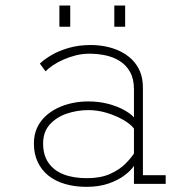

<svg xmlns="http://www.w3.org/2000/svg" viewBox="-20 -678 690 708"><path d="M299 11Q255 11 219 0.2Q183 -10.5 157.8 -31Q132.5 -51.5 118.8 -81.2Q105 -111 105 -149Q105 -180.5 116.2 -205.5Q127.5 -230.5 147.2 -249Q167 -267.5 192.5 -279.8Q218 -292 246.8 -298Q275.5 -304 305 -304Q345.5 -304 379.8 -294.8Q414 -285.5 438.5 -271.8Q463 -258 474 -245V-348Q474 -387 459.5 -412.8Q445 -438.5 421.2 -453.2Q397.5 -468 368.5 -474Q339.5 -480 310 -480Q284 -480 259.2 -473.8Q234.5 -467.5 212.8 -457.8Q191 -448 174.5 -436.8Q158 -425.5 148 -415L127 -443.5Q143.5 -459.5 170.5 -475.2Q197.5 -491 234 -501.5Q270.5 -512 315 -512Q341.5 -512 368.8 -506.8Q396 -501.5 420.8 -490Q445.5 -478.5 465 -460Q484.5 -441.5 495.8 -415.5Q507 -389.5 507 -354.5V-32H591V0H474V-66.5Q463.5 -50 440 -32Q416.5 -14 381 -1.5Q345.5 11 299 11ZM300 -21Q351.5 -21 386.2 -36.8Q421 -52.5 442.2 -74Q463.5 -95.5 474 -112V-204Q461.5 -220.5 434.5 -236Q407.5 -251.5 373.8 -261.8Q340 -272 306 -272Q264.5 -272 226.2 -259Q188 -246 163.5 -218.8Q139 -191.5 139 -149Q139 -106.5 158.5 -78Q178 -49.5 214 -35.2Q250 -21 300 -21ZM199 -657.5H239V-579.5H199ZM401.5 -657.5H441.5V-579.5H401.5Z"/></svg>

Font: Trispace Thin
Style: Regular
Weight: 100
Designer: Tyler Finck
Foundry: Etcetera Type Company
Version: Version 1.210